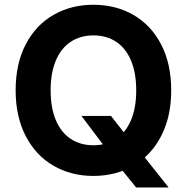

<svg xmlns="http://www.w3.org/2000/svg" viewBox="-20 -737 793 815"><path d="M451.2 -244.9 516.1 -161.7 577.3 -90.4 695.6 58.7H557.8L476.3 -42.1L435.3 -99.8L325.7 -244.9ZM376.5 9.8Q281.9 9.8 206.9 -33.6Q132 -76.9 89.2 -159.4Q46.4 -241.9 46.4 -353.5Q46.4 -466.6 89.2 -548.7Q132 -630.7 206.9 -673.7Q281.9 -716.8 376.5 -716.8Q471.2 -716.8 546.2 -673.7Q621.1 -630.7 663.9 -548.7Q706.7 -466.6 706.7 -353.5Q706.7 -241.4 663.9 -159.1Q621.1 -76.9 546.2 -33.6Q471.2 9.8 376.5 9.8ZM376.5 -586.7Q321.5 -586.7 280.5 -559.8Q239.5 -532.9 217.2 -480.4Q194.9 -428 194.9 -353.5Q194.9 -279 217.2 -226.6Q239.5 -174.2 280.5 -147.3Q321.5 -120.4 376.5 -120.4Q432 -120.4 472.8 -147.3Q513.6 -174.2 535.9 -226.6Q558.2 -279 558.2 -353.5Q558.2 -428 535.9 -480.4Q513.6 -532.9 472.8 -559.8Q432 -586.7 376.5 -586.7Z"/></svg>

Font: Pretendard JP Variable
Style: Regular
Weight: 400
Designer: Base glyphs from Inter by Rasmus Andersson; Hangul glyphs from Noto Sans CJK(Source Han Sans) by Jang Soo-young and Kang
Foundry: Kil Hyung-jin
Version: Version 1.307;Glyphs 3.2 (3192)